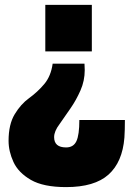

<svg xmlns="http://www.w3.org/2000/svg" viewBox="-20 -550 550 784"><path d="M250 214Q157 214 106 184.5Q55 155 35 111.5Q15 68 15 25Q15 -42 40 -83.5Q65 -125 99 -149.5Q133 -174 160.5 -206.5Q188 -239 195 -290H325L326 -264Q326 -220 308.5 -180.5Q291 -141 268.5 -108.5Q246 -76 223 -43Q201 -14 201 10Q201 52 250 52Q280 52 292 26.5Q304 1 304 -60H490Q490 -18 488 12Q480 112 423 163Q366 214 250 214ZM355 -340H165V-530H355Z"/></svg>

Font: Tanohe Sans ExtraBold
Style: Regular
Weight: 800
Designer: Village Type and Design LLC & Cristiano Sobral
Foundry: Cooper Hewitt Smithsonian Design Museum
Version: Version 1.00;September 29, 2021;FontCreator 13.0.0.2655 64-b